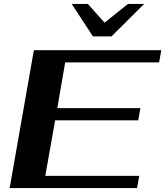

<svg xmlns="http://www.w3.org/2000/svg" viewBox="-20 -955 839 975"><path d="M152 -700H799L788 -638H311L271 -406H693L682 -344H260L210 -62H687L676 0H29ZM344 -935H426L511 -840L630 -935H712L546 -770H452Z"/></svg>

Font: Fahkwang
Style: Bold Italic
Weight: 700
Italic angle: -10°
Designer: Suppakit Chalermlarp | Katatrad Co.,Ltd.
Foundry: Cadson Demak Co.,Ltd.
Version: Version 1.000; ttfautohint (v1.6)